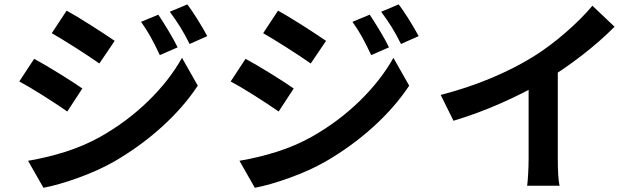

<svg xmlns="http://www.w3.org/2000/svg" viewBox="-20 -816 2970 887"><path d="M800.5 -597.2 718.3 -561.5Q694.6 -612.1 675.5 -646.2Q656.5 -680.4 631.6 -715.1L711.4 -748.3Q733.2 -715.8 759 -672.7Q784.9 -629.6 800.5 -597.2ZM937.5 -649.2 856 -612.8Q833.5 -657.7 812.9 -690.9Q792.2 -724.1 764.4 -761.7L845.5 -795.7Q866 -768.6 891.1 -728.5Q916.3 -688.5 937.5 -649.2ZM509.8 -627.2 439 -522.7Q393.8 -554.4 329 -595.7Q264.2 -637 219.2 -662.6L287.8 -766.8Q333.3 -741.9 401 -698.7Q468.8 -655.5 509.8 -627.2ZM441.7 -183.1Q564.7 -252.2 663.2 -347.7Q761.7 -443.1 820.8 -548.8L893.8 -420.2Q826.7 -319.1 726.7 -228.9Q626.7 -138.7 506.3 -69.1Q434.3 -28.1 341.7 5.4Q249 38.8 180.7 51.5L109.6 -73.2Q199.2 -88.4 283 -115Q366.7 -141.6 441.7 -183.1ZM360.4 -407.2 290.8 -300.8Q242.4 -334.7 178.1 -375.2Q113.8 -415.8 69.1 -439.7L137.7 -544.2Q185.1 -518.8 252.8 -476.9Q320.6 -435.1 360.4 -407.2Z M1777.1 -597.2 1694.8 -561.5Q1671.1 -612.1 1652.1 -646.2Q1633.1 -680.4 1608.2 -715.1L1688 -748.3Q1709.7 -715.8 1735.6 -672.7Q1761.5 -629.6 1777.1 -597.2ZM1914.1 -649.2 1832.5 -612.8Q1810.1 -657.7 1789.4 -690.9Q1768.8 -724.1 1741 -761.7L1822 -795.7Q1842.5 -768.6 1867.7 -728.5Q1892.8 -688.5 1914.1 -649.2ZM1486.3 -627.2 1415.5 -522.7Q1370.4 -554.4 1305.5 -595.7Q1240.7 -637 1195.8 -662.6L1264.4 -766.8Q1309.8 -741.9 1377.6 -698.7Q1445.3 -655.5 1486.3 -627.2ZM1418.2 -183.1Q1541.3 -252.2 1639.8 -347.7Q1738.3 -443.1 1797.4 -548.8L1870.4 -420.2Q1803.2 -319.1 1703.2 -228.9Q1603.3 -138.7 1482.9 -69.1Q1410.9 -28.1 1318.2 5.4Q1225.6 38.8 1157.2 51.5L1086.2 -73.2Q1175.8 -88.4 1259.5 -115Q1343.3 -141.6 1418.2 -183.1ZM1336.9 -407.2 1267.3 -300.8Q1219 -334.7 1154.7 -375.2Q1090.3 -415.8 1045.7 -439.7L1114.3 -544.2Q1161.6 -518.8 1229.4 -476.9Q1297.1 -435.1 1336.9 -407.2Z M2442.4 -553.5Q2516.4 -599.1 2592 -664.8Q2667.7 -730.5 2716.8 -789.6L2819.1 -692.4Q2752.2 -625 2667.6 -559.7Q2583 -494.4 2497.6 -442.9Q2409.9 -390.6 2298.1 -340.9Q2186.3 -291.3 2075 -258.1L2015.9 -377.4Q2140.9 -409.9 2248.7 -455.1Q2356.4 -500.2 2442.4 -553.5ZM2565.2 42.2H2415.3Q2418 23.4 2420 -14.2Q2422.1 -51.8 2422.1 -84V-491.9L2556.9 -524.2V-84Q2556.9 9.8 2565.2 42.2Z"/></svg>

Font: Min Sans VF VF
Style: Regular
Weight: 400
Designer: Jinseong-Kim, NotoSansCJK, Nunito
Foundry: Jinseong-Kim
Version: Version 1.420;Glyphs 3.1.2 (3151)